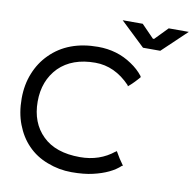

<svg xmlns="http://www.w3.org/2000/svg" viewBox="-94 -980 1089 1084"><g transform="rotate(10 450.5 -437.5)"><path d="M204 -155Q278 -82 418 -82Q531 -82 612 -148Q613 -145 616 -150Q616 -152 617 -153Q641 -110 665 -78Q663 -71 661 -75Q608 -25 508 -2Q458 10 386 10Q314 10 247 -16Q180 -41 133 -90Q88 -136 62 -204Q37 -269 37 -351Q37 -431 64 -497Q90 -562 138 -610Q240 -713 412 -713Q522 -713 607 -655Q648 -628 676 -592Q678 -584 679 -587Q645 -547 617 -524Q616 -521 614 -526Q613 -528 613 -529Q524 -622 412 -622Q280 -622 204 -547Q129 -470 129 -350Q129 -228 204 -155ZM662 -752 522 -885H637L708 -812H715L786 -885H901L761 -752Z"/></g></svg>

Font: Rilu
Style: Bold
Weight: 500
Designer: Alí Sinisterra
Foundry: Alí Sinisterra
Version: ""